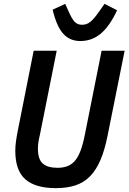

<svg xmlns="http://www.w3.org/2000/svg" viewBox="-20 -960 664 992"><path d="M273 -698 186 -263Q181 -243 178.5 -225Q176 -207 176 -192Q176 -137 201 -115Q226 -93 277 -93Q305 -93 327 -101Q349 -109 366 -128Q383 -147 395.5 -179.5Q408 -212 418 -262L505 -698H624L536 -260Q521 -184 498.5 -132Q476 -80 444 -48Q412 -16 369 -2Q326 12 268 12Q163 12 111 -33.5Q59 -79 59 -181Q59 -204 62.5 -229.5Q66 -255 72 -285L154 -698ZM395 -748Q340 -748 306 -786.5Q272 -825 252 -910L317 -940L334 -902Q352 -861 366.5 -846.5Q381 -832 404 -832Q416 -832 426 -835.5Q436 -839 446.5 -847Q457 -855 468.5 -869Q480 -883 494 -903L520 -940L585 -907Q547 -825 501 -786.5Q455 -748 395 -748Z"/></svg>

Font: IBM Plex Sans Condensed SemiBold
Style: Italic
Weight: 600
Width: 3
Italic angle: -11°
Designer: Mike Abbink, Paul van der Laan, Pieter van Rosmalen
Foundry: Bold Monday
Version: Version 1.3